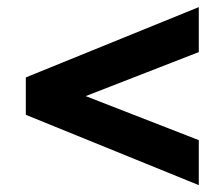

<svg xmlns="http://www.w3.org/2000/svg" viewBox="-20 -654 640 551"><path d="M550.5 -122.7 54.1 -324.5V-431.8L550.5 -633.6V-504.5L225.9 -378.2L550.5 -251.8Z"/></svg>

Font: Spartan ExtBd
Style: Regular
Weight: 800
Designer: Matt Bailey, Mirko Velimirovic
Foundry: Matt Bailey
Version: Version 1.005